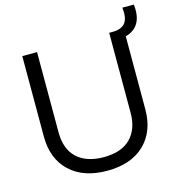

<svg xmlns="http://www.w3.org/2000/svg" viewBox="-122 -952 992 1067"><g transform="rotate(-15 373.5 -418.0)"><path d="M364 9Q228 9 150 -64.5Q72 -138 72 -267V-729H157V-269Q157 -170 212 -119.5Q267 -69 365 -69Q467 -69 519.5 -122Q572 -175 572 -269V-729H582H594Q645 -730 665.5 -758Q686 -786 679 -845H745Q760 -715 656 -686V-267Q656 -139 579 -65Q502 9 364 9Z"/></g></svg>

Font: Mona Sans
Style: Regular
Weight: 400
Designer: Deni Anggara
Foundry: GitHub
Version: Version 2.000;Glyphs 3.2.3 (3260)